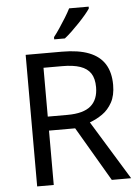

<svg xmlns="http://www.w3.org/2000/svg" viewBox="-62 -991 745 1038"><g transform="rotate(-5 311.0 -472.0)"><path d="M294 -714Q383 -714 440.5 -691.5Q498 -669 526 -624Q554 -579 554 -511Q554 -454 533 -416Q512 -378 479.5 -355.5Q447 -333 411 -320L607 0H502L329 -295H187V0H97V-714ZM289 -636H187V-371H294Q381 -371 421 -405.5Q461 -440 461 -507Q461 -554 442.5 -582Q424 -610 386 -623Q348 -636 289 -636ZM459 -934Q450 -920 433 -900Q416 -880 395.5 -858.5Q375 -837 354.5 -817.5Q334 -798 316 -784H258V-796Q273 -815 290.5 -841Q308 -867 325 -894.5Q342 -922 353 -944H459Z"/></g></svg>

Font: Noto Sans Khmer
Style: Regular
Weight: 400
Designer: Danh Hong and the Monotype Design Team
Foundry: Monotype Imaging Inc.
Version: Version 2.003